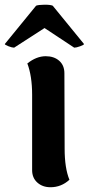

<svg xmlns="http://www.w3.org/2000/svg" viewBox="-61 -767 371 802"><path d="M209 -146Q209 -64.9 229 -16.1Q194.8 15.1 149.9 15.1Q116.7 15.1 95 -4.4Q73.2 -23.9 73.2 -56.2V-371.1Q73.2 -449.2 53.2 -502Q91.3 -532.2 129.9 -532.2Q164.6 -532.2 186.3 -513.2Q208 -494.1 208 -460.9ZM-41 -583 89.8 -743.2Q99.6 -747.1 124.5 -747.3Q149.4 -747.6 159.2 -743.2L290 -583Q289.6 -579.6 273.7 -573.7Q257.8 -567.9 249 -567.9L125 -649.9L-2 -567.9Q-10.3 -567.9 -25.4 -573.7Q-40.5 -579.6 -41 -583Z"/></svg>

Font: Arima
Style: Bold
Weight: 700
Designer: Joana Correia and Natanael Gama
Foundry: NDISCOVER
Version: Version 1.100;Glyphs 3.1.2 (3151)